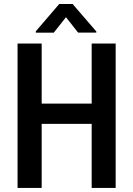

<svg xmlns="http://www.w3.org/2000/svg" viewBox="-20 -925 657 945"><path d="M456.5 -415V-315.4H157.2V-415ZM185.1 -710.9V0H66.4V-710.9ZM549.3 -710.9V0H431.2V-710.9ZM337.4 -905.3 454.1 -770V-764.6H364.3L304.7 -840.3L244.6 -764.2H156.2V-771L271.5 -905.3Z"/></svg>

Font: Roboto Condensed Medium
Style: Regular
Weight: 500
Designer: Christian Robertson
Foundry: Google
Version: Version 3.0